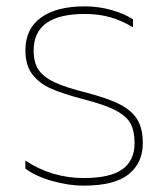

<svg xmlns="http://www.w3.org/2000/svg" viewBox="-20 -570 530 605"><path d="M243 15Q196 15 143.5 0Q91 -15 60 -39V-64Q143 -9 244 -9Q327 -9 365.5 -36.5Q404 -64 404 -119Q404 -156 392 -179.5Q380 -203 345.5 -221.5Q311 -240 244 -257Q179 -274 141.5 -290.5Q104 -307 82 -335.5Q60 -364 60 -411Q60 -479 109 -514.5Q158 -550 247 -550Q290 -550 331 -538.5Q372 -527 399 -509V-484Q364 -505 328 -515.5Q292 -526 247 -526Q86 -526 86 -411Q86 -373 101.5 -350Q117 -327 152.5 -310.5Q188 -294 256 -277Q321 -260 358 -241Q395 -222 412.5 -193.5Q430 -165 430 -119Q430 -57 385.5 -21Q341 15 243 15Z"/></svg>

Font: Prompt Thin
Style: Regular
Weight: 100
Designer: Katatrad Team
Foundry: CadsonDemak
Version: Version 1.030